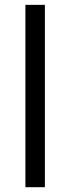

<svg xmlns="http://www.w3.org/2000/svg" viewBox="-20 -780 293 800"><path d="M167 0H85.9V-759.8H167Z"/></svg>

Font: f02132580
Style: Regular
Weight: 400
Foundry: Ascender Corporation
Version: Version 1.10